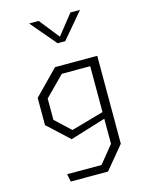

<svg xmlns="http://www.w3.org/2000/svg" viewBox="-143 -886 906 1173"><g transform="rotate(-15 310.0 -299.0)"><path d="M145 151H362.5L452 41V-139.5V-149.5V-500H510V56L390.5 200H155ZM92 -174V-346L243 -500H485.5V-450H272.5L150 -326.5V-191.5L246.5 -101.5L485.5 -169V-128L227.5 -48.5ZM296 -637H344L481 -798.5H420.5L320 -672L219.5 -798.5H159Z"/></g></svg>

Font: Monaspace Krypton Var
Style: Regular
Weight: 400
Designer: Riley Cran and the Lettermatic Team
Version: Version 1.101 (Monaspace Krypton Var)